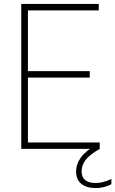

<svg xmlns="http://www.w3.org/2000/svg" viewBox="-20 -760 588 980"><path d="M88.5 0V-740H484V-707H122.5V-397H438V-364H122.5V-33H489V0ZM470 200Q421.5 200 395 178.2Q368.5 156.5 368.5 115.5Q368.5 77 393.2 43.2Q418 9.5 475.5 -23.5L489 0Q436.5 30 416.5 57Q396.5 84 396.5 114Q396.5 174 469 174Q486.5 174 505 169.5Q523.5 165 548.5 153.5V180.5Q509 200 470 200Z"/></svg>

Font: Encode Sans SemiCondensed SemiCondensed Thin
Style: Regular
Weight: 100
Width: 4
Designer: Multiple Designers
Foundry: Impallari Type
Version: Version 3.000; ttfautohint (v1.8.3) -l 8 -r 50 -G 200 -x 14 